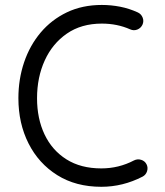

<svg xmlns="http://www.w3.org/2000/svg" viewBox="-20 -714 656 764"><path d="M546.9 -615.7Q540.5 -602.1 526.4 -596.4Q512.2 -590.8 498 -597.2Q446.3 -620.1 385.3 -620.1Q303.7 -620.1 246.1 -580.3Q188.5 -540.5 158 -473.4Q127.4 -406.2 127.4 -323.2Q127.4 -242.2 157.2 -179.2Q187 -116.2 244.1 -80.1Q301.3 -43.9 383.3 -43.9Q452.6 -43.9 513.2 -75.7Q526.9 -82.5 541.5 -78.1Q556.2 -73.7 563 -60.5Q569.8 -47.4 565.2 -32.7Q560.5 -18.1 547.4 -11.2Q468.8 29.3 383.3 29.3Q281.7 29.3 207.8 -17.1Q133.8 -63.5 93.5 -143.3Q53.2 -223.1 53.2 -323.2Q53.2 -398.9 75.9 -466.1Q98.6 -533.2 141.8 -584.5Q185.1 -635.7 246.3 -665Q307.6 -694.3 385.3 -694.3Q421.9 -694.3 458 -687.3Q494.1 -680.2 528.3 -664.6Q542 -658.2 547.6 -644Q553.2 -629.9 546.9 -615.7Z"/></svg>

Font: Mikhak-FD Regular
Style: FD-Regular
Weight: 400
Designer: Amin Abedi
Version: Version 3.2